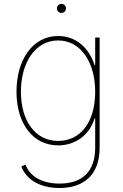

<svg xmlns="http://www.w3.org/2000/svg" viewBox="-20 -736 621 972"><path d="M281.2 215.8C407.2 215.8 484.4 146 484.4 11.7V-545.9H461.9V-406.2H459C429.2 -497.1 362.3 -553.7 274.4 -553.7C145 -553.7 63.5 -433.1 63.5 -271.5C63.5 -110.8 146.5 0 274.4 0C355 0 430.2 -45.4 459 -136.7H461.9V11.7C461.9 133.8 395 193.4 281.2 193.4C199.2 193.4 133.8 162.1 109.4 97.7L87.9 106.4C115.7 179.2 189.5 215.8 281.2 215.8ZM274.4 -22.5C159.2 -22.5 85.9 -123.5 85.9 -271.5C85.9 -418.9 158.2 -531.2 274.4 -531.2C390.1 -531.2 461.9 -418.9 461.9 -271.5C461.9 -118.2 387.7 -22.5 274.4 -22.5ZM291 -670.4C303.7 -670.4 314 -680.7 314 -693.4C314 -706.1 303.7 -716.3 291 -716.3C278.3 -716.3 268.1 -706.1 268.1 -693.4C268.1 -680.7 278.3 -670.4 291 -670.4Z"/></svg>

Font: Raveo Thin
Style: Regular
Weight: 100
Designer: Jakub Foglar, Rasmus Andersson (Inter)
Foundry: Jakubfoglar.com
Version: Version 1.100;Glyphs 3.2.3 (3260)